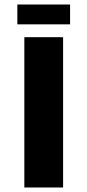

<svg xmlns="http://www.w3.org/2000/svg" viewBox="-20 -832 386 852"><path d="M88 0V-667H260V0ZM291 -812H57V-724H291Z"/></svg>

Font: Maven Pro
Style: Black
Weight: 900
Designer: Joe Prince
Foundry: Joe Prince
Version: Version 1.003